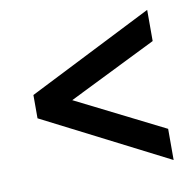

<svg xmlns="http://www.w3.org/2000/svg" viewBox="-61 -635 623 610"><g transform="rotate(-10 250.0 -330.0)"><path d="M451.7 -87.9 48.8 -293.5V-368.7L451.7 -572.3V-471.7L167.5 -331.1L451.7 -188.5Z"/></g></svg>

Font: Cadman
Style: Bold
Weight: 700
Designer: Paul James MIller
Foundry: High-Logic / Made with FontCreator
Version: Version 2.114;March 28, 2021;FontCreator 13.0.0.2683 64-bit